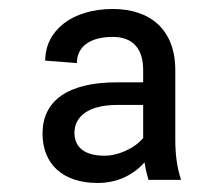

<svg xmlns="http://www.w3.org/2000/svg" viewBox="-20 -741 486 423"><path d="M298.8 -380.9C300.8 -368.2 303.7 -356 307.1 -344.7H378.9C369.6 -373.5 366.2 -401.4 366.2 -433.1V-586.4C366.2 -675.8 311 -721.2 228.5 -721.2C138.2 -721.2 79.6 -673.3 79.6 -607.4L149.4 -602.1C149.4 -639.6 180.2 -659.7 228.5 -659.7C273.9 -659.7 295.4 -632.3 295.4 -586.9V-559.6H237.3C128.9 -559.6 73.7 -518.6 73.7 -446.8C73.7 -380.4 117.2 -337.9 195.3 -337.9C228.5 -337.9 254.9 -348.1 274.9 -362.3C284.2 -368.7 292 -376 298.3 -383.3C298.3 -382.8 298.3 -381.8 298.8 -380.9ZM275.9 -419.4C257.8 -407.2 232.9 -397.9 210.9 -397.9C165 -397.9 144 -417.5 144 -448.7C144 -484.4 175.3 -509.8 237.8 -509.8H295.4V-437C290 -430.7 283.7 -424.8 275.9 -419.4Z"/></svg>

Font: Bert Sans
Style: Regular
Weight: 400
Designer: Christian Robertson (Google), Cristiano Sobral
Foundry: Google, Cristiano Sobral
Version: Version 3.101